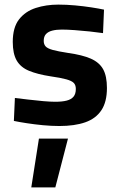

<svg xmlns="http://www.w3.org/2000/svg" viewBox="-20 -533 515 829"><path d="M115.1 276.1 148.1 65.4H273.5L218.9 276.1ZM236.4 11.1Q202.7 11.1 165.4 7.6Q128.2 4 95.4 -1.1Q62.6 -6.1 39.9 -10.9L44.3 -110Q70.1 -107 102.7 -103Q135.4 -99 166.9 -96.3Q198.4 -93.6 218.3 -93.6Q248.3 -93.6 267.8 -98.6Q287.4 -103.6 297.4 -115.5Q307.4 -127.4 307.4 -149Q307.4 -165.6 298.6 -174.8Q289.8 -184 266.3 -190.5Q242.7 -197.1 197.9 -203.5Q141.9 -212.2 105.5 -227.2Q69.2 -242.2 52.1 -271.7Q35.1 -301.2 35.1 -351.9Q35.1 -414.4 62.2 -449.3Q89.4 -484.1 134.3 -498.6Q179.2 -513.1 231.9 -513.1Q267.1 -513.1 304.2 -509.7Q341.4 -506.3 374.3 -501.2Q407.3 -496.1 429.1 -491.4L424.8 -390Q400.1 -393.7 366.9 -397.2Q333.8 -400.7 301.6 -403Q269.4 -405.3 246.6 -405.3Q223.8 -405.3 206.1 -400.9Q188.4 -396.5 178.6 -386Q168.8 -375.5 168.8 -356.5Q168.8 -342.1 176.7 -333Q184.6 -323.9 207.3 -317.5Q229.9 -311.2 273.4 -304.5Q335 -296 371.9 -279.9Q408.8 -263.7 425.3 -234.1Q441.7 -204.4 441.7 -153.1Q441.7 -92.8 417.6 -56.8Q393.6 -20.8 347.8 -4.8Q302 11.1 236.4 11.1Z"/></svg>

Font: Cairo
Style: Regular
Weight: 400
Designer: Mohamed Gaber, Accademia di Belle Arti di Urbino
Foundry: Kief Type Foundry, Accademia di Belle Arti di Urbino
Version: Version 3.120